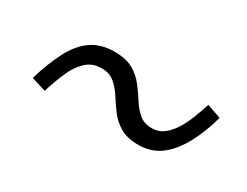

<svg xmlns="http://www.w3.org/2000/svg" viewBox="-34 -586 605 471"><g transform="rotate(30 268.5 -350.5)"><path d="M196 -434Q229 -434 249 -422.5Q269 -411 282.5 -393.5Q296 -376 307 -358.5Q318 -341 332 -329Q346 -317 368 -317Q387 -317 401.5 -328Q416 -339 427 -357Q438 -375 446 -396Q454 -417 460 -436L500 -422Q487 -375 467.5 -339.5Q448 -304 422 -284.5Q396 -265 360 -265Q328 -265 308 -277Q288 -289 275 -306.5Q262 -324 251 -341.5Q240 -359 225.5 -371Q211 -383 189 -383Q163 -383 145.5 -366.5Q128 -350 116.5 -323.5Q105 -297 95 -265L54 -278Q68 -325 86 -360.5Q104 -396 130.5 -415Q157 -434 196 -434Z"/></g></svg>

Font: Roboto Serif ExtraLight
Style: Italic
Weight: 250
Italic angle: -10°
Designer: Greg Gazdowicz
Foundry: Commercial Type
Version: Version 1.008